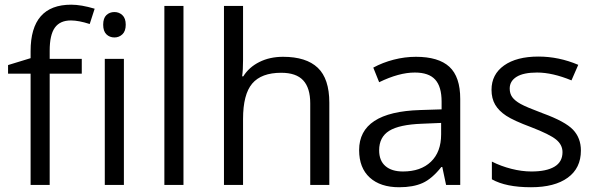

<svg xmlns="http://www.w3.org/2000/svg" viewBox="-20 -785 2532 815"><path d="M327.1 -472.2H190.9V0H109.9V-472.2H14.2V-508.8L109.9 -538.1V-567.9Q109.9 -765.1 282.2 -765.1Q324.7 -765.1 381.8 -748L360.8 -683.1Q314 -698.2 280.8 -698.2Q234.9 -698.2 212.9 -667.7Q190.9 -637.2 190.9 -569.8V-535.2H327.1ZM505.9 0H424.8V-535.2H505.9ZM418 -680.2Q418 -708 431.6 -720.9Q445.3 -733.9 465.8 -733.9Q485.4 -733.9 499.5 -720.7Q513.7 -707.5 513.7 -680.2Q513.7 -652.8 499.5 -639.4Q485.4 -626 465.8 -626Q445.3 -626 431.6 -639.4Q418 -652.8 418 -680.2Z M758.8 0H677.7V-759.8H758.8Z M1296.9 0V-346.2Q1296.9 -411.6 1267.1 -443.8Q1237.3 -476.1 1173.8 -476.1Q1089.4 -476.1 1050.5 -430.2Q1011.7 -384.3 1011.7 -279.8V0H930.7V-759.8H1011.7V-529.8Q1011.7 -488.3 1007.8 -460.9H1012.7Q1036.6 -499.5 1080.8 -521.7Q1125 -543.9 1181.6 -543.9Q1279.8 -543.9 1328.9 -497.3Q1377.9 -450.7 1377.9 -349.1V0Z M1873.5 0 1857.4 -76.2H1853.5Q1813.5 -25.9 1773.7 -8.1Q1733.9 9.8 1674.3 9.8Q1594.7 9.8 1549.6 -31.2Q1504.4 -72.3 1504.4 -147.9Q1504.4 -310.1 1763.7 -317.9L1854.5 -320.8V-354Q1854.5 -417 1827.4 -447Q1800.3 -477.1 1740.7 -477.1Q1673.8 -477.1 1589.4 -436L1564.5 -498Q1604 -519.5 1651.1 -531.7Q1698.2 -543.9 1745.6 -543.9Q1841.3 -543.9 1887.5 -501.5Q1933.6 -459 1933.6 -365.2V0ZM1690.4 -57.1Q1766.1 -57.1 1809.3 -98.6Q1852.5 -140.1 1852.5 -214.8V-263.2L1771.5 -259.8Q1674.8 -256.3 1632.1 -229.7Q1589.4 -203.1 1589.4 -147Q1589.4 -103 1616 -80.1Q1642.6 -57.1 1690.4 -57.1Z M2445.8 -146Q2445.8 -71.3 2390.1 -30.8Q2334.5 9.8 2233.9 9.8Q2127.4 9.8 2067.9 -23.9V-99.1Q2106.4 -79.6 2150.6 -68.4Q2194.8 -57.1 2235.8 -57.1Q2299.3 -57.1 2333.5 -77.4Q2367.7 -97.7 2367.7 -139.2Q2367.7 -170.4 2340.6 -192.6Q2313.5 -214.8 2234.9 -245.1Q2160.2 -272.9 2128.7 -293.7Q2097.2 -314.5 2081.8 -340.8Q2066.4 -367.2 2066.4 -403.8Q2066.4 -469.2 2119.6 -507.1Q2172.9 -544.9 2265.6 -544.9Q2352.1 -544.9 2434.6 -509.8L2405.8 -443.8Q2325.2 -477.1 2259.8 -477.1Q2202.1 -477.1 2172.9 -459Q2143.6 -440.9 2143.6 -409.2Q2143.6 -387.7 2154.5 -372.6Q2165.5 -357.4 2189.9 -343.8Q2214.4 -330.1 2283.7 -304.2Q2378.9 -269.5 2412.4 -234.4Q2445.8 -199.2 2445.8 -146Z"/></svg>

Font: CAA NEO Sans
Style: Regular
Weight: 400
Version: Version 1.10